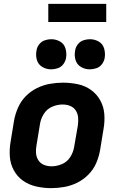

<svg xmlns="http://www.w3.org/2000/svg" viewBox="-20 -966 616 994"><path d="M245 8Q278 8 312.5 2Q347 -4 379.5 -20Q412 -36 438 -62.5Q464 -89 478 -121.5Q492 -154 498 -188L516 -298Q523 -337 520 -375.5Q517 -414 499 -446.5Q481 -479 451 -500.5Q421 -522 383 -530Q345 -538 306 -538Q273 -538 238.5 -532Q204 -526 171.5 -510Q139 -494 113.5 -468Q88 -442 73.5 -409Q59 -376 53 -343L35 -233Q28 -193 31 -154.5Q34 -116 52 -83.5Q70 -51 100 -30Q130 -9 168 -0.5Q206 8 245 8ZM247 -105Q226 -105 207.5 -112.5Q189 -120 178.5 -136.5Q168 -153 166.5 -173.5Q165 -194 169 -214L187 -324Q191 -351 207 -376.5Q223 -402 250 -413.5Q277 -425 304 -425Q325 -425 343.5 -417.5Q362 -410 372.5 -393.5Q383 -377 384.5 -357Q386 -337 383 -316L364 -206Q360 -179 344 -153.5Q328 -128 301 -116.5Q274 -105 247 -105ZM445 -607Q462 -607 479.5 -613Q497 -619 508 -634Q519 -649 522 -666Q526 -691 519 -715Q512 -739 491 -751Q470 -763 445 -763Q428 -763 411 -757Q394 -751 382.5 -736Q371 -721 369 -704Q364 -679 371 -655.5Q378 -632 399 -619.5Q420 -607 445 -607ZM245 -607Q262 -607 279.5 -613Q297 -619 308 -634Q319 -649 322 -666Q326 -691 319 -715Q312 -739 291 -751Q270 -763 245 -763Q228 -763 211 -757Q194 -751 182.5 -736Q171 -721 169 -704Q164 -679 171 -655.5Q178 -632 199 -619.5Q220 -607 245 -607ZM230 -852H530V-946H230Z"/></svg>

Font: Iosevka Sparkle XBdObl
Style: Regular
Weight: 800
Italic angle: -9°
Designer: Belleve Invis
Foundry: Belleve Invis
Version: Version 4.5.0; ttfautohint (v1.8.3)